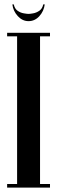

<svg xmlns="http://www.w3.org/2000/svg" viewBox="-20 -847 258 867"><path d="M57.2 -699H160.8V0H57.2ZM12.2 -683V-699H57.2V-683ZM160.8 -683V-699H205.8V-683ZM160.8 0V-16H205.8V0ZM12.2 0V-16H57.2V0ZM175.2 -827.2H182Q178.2 -796.8 157.8 -774.1Q137.2 -751.5 109 -751.5Q81.2 -751.5 60.4 -774.2Q39.5 -797 35.8 -827.2H42.2Q46 -808 59.2 -798.6Q72.5 -789.2 87.4 -786.8Q102.2 -784.2 109 -784.2Q115.5 -784.2 129.9 -786.8Q144.2 -789.2 157.9 -798.6Q171.5 -808 175.2 -827.2Z"/></svg>

Font: Emberly Black
Style: Regular
Weight: 900
Designer: Rajesh Rajput
Foundry: Rajesh Rajput
Version: Version 1.000